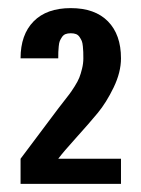

<svg xmlns="http://www.w3.org/2000/svg" viewBox="-20 -739 352 478"><path d="M281.2 -593.8Q281.2 -559.1 262.9 -521.2Q244.6 -483.4 223.1 -457.5Q201.7 -431.6 169.7 -396.2Q137.7 -360.8 125 -343.8H281.2V-281.2H31.2V-343.8L125 -468.8Q128.4 -473.1 138.4 -486.1Q148.4 -499 153.1 -505.1Q157.7 -511.2 165.8 -523.9Q173.8 -536.6 177.5 -545.9Q181.2 -555.2 184.3 -568.1Q187.5 -581.1 187.5 -593.8Q187.5 -604 187.3 -609.4Q187 -614.7 186.3 -623.5Q185.5 -632.3 183.6 -637Q181.6 -641.6 178.2 -646.7Q174.8 -651.9 169.4 -654.1Q164.1 -656.2 156.2 -656.2Q148.4 -656.2 143.1 -654.1Q137.7 -651.9 134.3 -646.7Q130.9 -641.6 128.9 -637Q127 -632.3 126.2 -623.5Q125.5 -614.7 125.2 -609.4Q125 -604 125 -593.8H31.2Q31.2 -652.8 63.7 -685.8Q96.2 -718.8 156.2 -718.8Q216.3 -718.8 248.8 -685.8Q281.2 -652.8 281.2 -593.8Z"/></svg>

Font: Oswald
Style: Stencbab
Weight: 400
Designer: Mathieu Le Lay
Foundry: Mathieu Le Lay
Version: Version 1.000